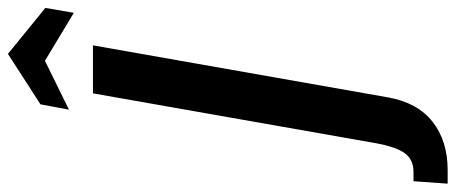

<svg xmlns="http://www.w3.org/2000/svg" viewBox="-416 -604 1121 472"><g transform="rotate(-90 144.0 -368.5)"><path d="M-66 88H-43Q-13 88 2.5 67Q18 46 27 -2L150 -700H268L140 26Q127 98 80 135Q33 172 -39 172H-72ZM230 -818 110 -759 123 -829 247 -909 360 -817 348 -747Z"/></g></svg>

Font: Cabin SemiBold
Style: Italic
Weight: 600
Italic angle: -7°
Designer: Pablo Impallari
Foundry: Pablo Impallari. http://www.impallari.com Igino Marini. http://www.ikern.com
Version: Version 2.200